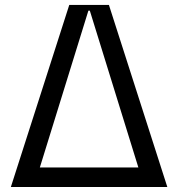

<svg xmlns="http://www.w3.org/2000/svg" viewBox="-20 -747 712 767"><path d="M415.1 -727.3 648.4 0H23.4L256.7 -727.3ZM338.8 -704.5H333.1L139.2 -78.1H532.7Z"/></svg>

Font: Riot Sans
Style: Regular
Weight: 400
Designer: Rasmus Andersson
Foundry: rsms
Version: Version 4.001